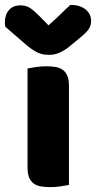

<svg xmlns="http://www.w3.org/2000/svg" viewBox="-57 -760 394 788"><path d="M226 -1Q215 1 193.5 4.5Q172 8 150 8Q128 8 110.5 5Q93 2 81 -7Q69 -16 62.5 -31.5Q56 -47 56 -72V-479Q67 -481 88.5 -484.5Q110 -488 132 -488Q154 -488 171.5 -485Q189 -482 201 -473Q213 -464 219.5 -448.5Q226 -433 226 -408ZM142 -656Q175 -685 194 -704Q213 -723 232 -740Q271 -740 294 -721.5Q317 -703 317 -674Q317 -654 306 -639Q295 -624 269 -603L224 -566Q206 -552 186.5 -543.5Q167 -535 145 -535Q131 -535 120 -537Q109 -539 97 -544.5Q85 -550 71 -560Q57 -570 39 -586L-35 -650Q-36 -655 -36.5 -659Q-37 -663 -37 -668Q-37 -699 -20.5 -718.5Q-4 -738 27 -738Q50 -738 66 -727.5Q82 -717 108 -691Z"/></svg>

Font: Baloo Tammudu
Style: Regular
Weight: 400
Designer: Omkar Shende and Ek Type
Foundry: Ek Type
Version: Version 1.007;PS 1.000;hotconv 1.0.88;makeotf.lib2.5.647800